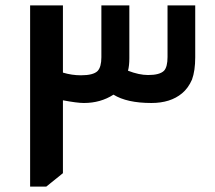

<svg xmlns="http://www.w3.org/2000/svg" viewBox="-20 -694 801 714"><path d="M214 -674V-424Q247 -414 281 -414Q327 -414 343 -430Q357 -445 357 -481V-674H461V-477Q461 -450 456 -431Q497 -415 531 -415Q574 -415 590 -431Q603 -445 603 -482V-674H706V-481Q706 -431 694 -398Q680 -366 657 -347Q614 -311 543 -311Q452 -311 402 -342Q354 -311 292 -311Q267 -311 214 -321V-50L152 0H92V-674Z"/></svg>

Font: Almarai Bold
Style: Regular
Weight: 700
Designer: Boutros International 2019
Foundry: Created by Boutros International 2019
Version: Version 1.10